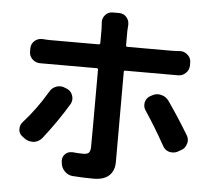

<svg xmlns="http://www.w3.org/2000/svg" viewBox="-57 -863 1083 972"><g transform="rotate(5 485.0 -377.5)"><path d="M191.4 -373Q203.1 -394.5 226.6 -402.3Q236.3 -405.3 246.1 -405.3Q258.8 -405.3 270.5 -399.4L280.3 -395.5Q301.8 -385.7 308.6 -363.3Q311.5 -354.5 311.5 -346.7Q311.5 -333 304.7 -320.3Q247.1 -224.6 176.8 -135.7Q161.1 -117.2 136.7 -113.3Q131.8 -113.3 127.9 -113.3Q108.4 -113.3 91.8 -124L78.1 -133.8Q59.6 -146.5 57.6 -168Q57.6 -170.9 57.6 -173.8Q57.6 -192.4 70.3 -207Q138.7 -283.2 191.4 -373ZM792 -512.7H565.4Q558.6 -512.7 558.6 -505.9V-47.9Q558.6 -3.9 532.2 21Q505.9 45.9 453.1 45.9Q401.4 45.9 348.6 42Q324.2 41 306.2 22.9Q288.1 4.9 286.1 -20.5L285.2 -28.3Q285.2 -31.2 285.2 -33.2Q285.2 -51.8 298.8 -64.9Q312.5 -78.1 331.1 -78.1Q334 -78.1 336.9 -78.1Q367.2 -75.2 390.6 -75.2Q410.2 -75.2 418 -83Q425.8 -90.8 426.8 -111.3Q427.7 -147.5 427.7 -505.9Q427.7 -512.7 419.9 -512.7H173.8Q154.3 -512.7 134.8 -512.7Q133.8 -512.7 132.8 -512.7Q111.3 -512.7 94.7 -527.3Q77.1 -543.9 77.1 -566.4V-583Q77.1 -606.4 94.7 -622.1Q110.4 -635.7 130.9 -635.7Q132.8 -635.7 134.8 -635.7Q157.2 -633.8 173.8 -633.8H419.9Q427.7 -633.8 427.7 -641.6V-713.9L425.8 -749Q425.8 -768.6 439.5 -784.2Q454.1 -800.8 477.5 -800.8H509.8Q532.2 -800.8 546.9 -784.2Q560.5 -768.6 560.5 -749Q560.5 -747.1 560.5 -744.1Q558.6 -724.6 558.6 -712.9V-641.6Q558.6 -633.8 565.4 -633.8H790Q808.6 -633.8 832 -635.7Q834 -635.7 835.9 -635.7Q856.4 -635.7 872.1 -621.1Q889.6 -606.4 889.6 -583V-567.4Q889.6 -543.9 872.1 -528.3Q856.4 -512.7 834 -512.7Q833 -512.7 832 -512.7Q810.5 -512.7 792 -512.7ZM685.5 -321.3Q676.8 -335 676.8 -349.6Q676.8 -356.4 677.7 -362.3Q683.6 -384.8 703.1 -395.5L710.9 -399.4Q725.6 -408.2 742.2 -408.2Q750 -408.2 756.8 -406.2Q781.2 -401.4 795.9 -380.9Q849.6 -304.7 904.3 -213.9Q912.1 -200.2 912.1 -186.5Q912.1 -178.7 909.2 -170.9Q903.3 -147.5 881.8 -136.7L866.2 -127.9Q853.5 -121.1 839.8 -121.1Q831.1 -121.1 822.3 -123Q799.8 -129.9 789.1 -151.4Q736.3 -246.1 685.5 -321.3Z"/></g></svg>

Font: Gen Jyuu Gothic P Bold
Style: Bold
Weight: 700
Designer: [Source Han Sans]
Ryoko NISHIZUKA  (kana & ideographs); Paul D. Hunt (Latin, Greek & Cyrillic); Wenlong ZHANG  (bopomofo
Version: Version 1.002.20150607